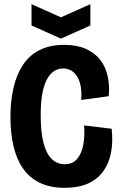

<svg xmlns="http://www.w3.org/2000/svg" viewBox="-20 -887 579 920"><path d="M290 13Q221 13 171 -11Q121 -35 90 -80Q59 -125 44.5 -187.5Q30 -250 30 -327Q30 -402 44.5 -465.5Q59 -529 89.5 -575.5Q120 -622 169.5 -647Q219 -672 288 -672Q348 -672 391 -653Q434 -634 460 -600.5Q486 -567 496 -522Q506 -477 501 -426L369 -408Q373 -456 363 -489.5Q353 -523 332.5 -541Q312 -559 283 -559Q258 -559 238 -545.5Q218 -532 204 -505Q190 -478 182.5 -436Q175 -394 175 -337Q175 -254 188.5 -202Q202 -150 228 -125Q254 -100 290 -100Q328 -100 349.5 -125.5Q371 -151 379 -193Q387 -235 383 -286L515 -270Q522 -208 512 -156Q502 -104 474.5 -66Q447 -28 401.5 -7.5Q356 13 290 13ZM131 -867 272 -804 413 -867V-765L272 -702L131 -765Z"/></svg>

Font: Bricolage Grotesque 72pt SemiCondensed
Style: Bold
Weight: 700
Width: 4
Designer: Mathieu Triay
Foundry: Atelier Triay
Version: Version 1.001;gftools[0.9.33.dev8+g029e19f]